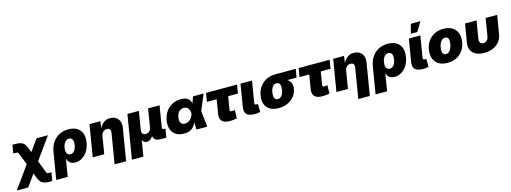

<svg xmlns="http://www.w3.org/2000/svg" viewBox="-76 -1863 8404 3160"><g transform="rotate(-15 4125.5 -282.5)"><path d="M-68.8 204.1 282.2 -283.7H351.6L467.3 18.6Q475.1 39.1 480.7 48.1Q486.3 57.1 494.1 59.3Q502 61.5 517.6 61.5H560.1L536.6 204.1H494.6Q438.5 204.1 402.6 194.1Q366.7 184.1 343.5 158.7Q320.3 133.3 301.8 86.9L268.6 4.4L126 204.1ZM247.1 -61.5 129.4 -356.4Q121.1 -377 116 -386Q110.8 -395 103 -397.2Q95.2 -399.4 79.1 -399.4H33.7L57.1 -542.5H102.1Q158.7 -542.5 195.1 -532.2Q231.4 -522 255.1 -496.8Q278.8 -471.7 295.9 -425.3L326.2 -344.7L467.8 -542.5H662.6L315.9 -61.5Z M603.5 204.1 679.7 -254.4Q693.8 -342.8 738 -409.2Q782.2 -475.6 851.3 -512.7Q920.4 -549.8 1010.3 -549.8Q1094.7 -549.8 1152.8 -516.1Q1210.9 -482.4 1235.8 -418Q1260.7 -353.5 1245.6 -261.2Q1231.4 -176.3 1191.9 -116Q1152.3 -55.7 1098.4 -24.2Q1044.4 7.3 984.9 7.3Q947.3 7.3 919.7 -5.1Q892.1 -17.6 874.8 -39.1Q857.4 -60.5 850.6 -88.4H847.7L799.8 204.1ZM939.9 -143.6Q966.8 -143.6 988.3 -158.9Q1009.8 -174.3 1024.4 -203.1Q1039.1 -231.9 1045.4 -272Q1052.2 -312 1046.9 -340.3Q1041.5 -368.7 1025.1 -384Q1008.8 -399.4 981.9 -399.4Q955.1 -399.4 932.9 -384Q910.6 -368.7 895.3 -340.3Q879.9 -312 873.5 -272Q867.2 -232.9 873 -203.9Q878.9 -174.8 895.8 -159.2Q912.6 -143.6 939.9 -143.6Z M1526.4 -302.7 1476.6 0H1280.3L1370.1 -542.5H1555.2L1535.6 -402.8L1527.3 -403.3Q1547.4 -445.3 1573 -478.3Q1598.6 -511.2 1634.5 -530.5Q1670.4 -549.8 1720.2 -549.8Q1778.8 -549.8 1819.1 -523.4Q1859.4 -497.1 1877.2 -450.7Q1895 -404.3 1885.3 -344.2L1794.4 204.1H1598.1L1682.1 -303.7Q1689 -344.2 1675 -367.2Q1661.1 -390.1 1625 -390.1Q1601.1 -390.1 1580.1 -379.6Q1559.1 -369.1 1544.9 -349.9Q1530.8 -330.6 1526.4 -302.7Z M1893.1 204.1 2016.6 -542.5H2211.9L2160.2 -230.5Q2155.8 -204.1 2162.4 -185.1Q2168.9 -166 2185.1 -155.8Q2201.2 -145.5 2224.6 -145.5Q2248.5 -145.5 2267.8 -155.8Q2287.1 -166 2300 -185.1Q2313 -204.1 2317.4 -230.5L2369.1 -542.5H2564.5L2504.4 -180.7Q2502 -165.5 2508.5 -157Q2515.1 -148.4 2530.3 -148.4H2558.6L2534.2 0H2434.6Q2360.8 0 2331.5 -40Q2302.2 -80.1 2314.5 -154.3L2322.8 -203.6H2350.1Q2341.3 -148.9 2325.9 -112.5Q2310.5 -76.2 2291.3 -54.9Q2272 -33.7 2251.2 -24.7Q2230.5 -15.6 2210.9 -15.6Q2189.9 -15.6 2171.1 -24.7Q2152.3 -33.7 2139.6 -54.9Q2127 -76.2 2123.3 -112.5Q2119.6 -148.9 2128.4 -203.6H2155.8L2088.4 204.1Z M2835.9 11.7Q2753.4 11.7 2698.7 -22.9Q2644 -57.6 2621.3 -120.8Q2598.6 -184.1 2612.3 -270Q2627 -356 2669.9 -418.7Q2712.9 -481.4 2778.8 -515.6Q2844.7 -549.8 2927.7 -549.8Q2987.3 -549.8 3021.7 -533.2Q3056.2 -516.6 3072.8 -490Q3089.4 -463.4 3094.2 -432.4Q3099.1 -401.4 3099.6 -372.6H3156.7L3201.7 -275.9L3231.9 0H3048.3L3036.6 -272.5Q3035.6 -305.7 3028.6 -329.6Q3021.5 -353.5 3008.8 -368.7Q2996.1 -383.8 2978.3 -391.6Q2960.4 -399.4 2937.5 -399.4Q2903.8 -399.4 2878.2 -384.3Q2852.5 -369.1 2835.7 -341.1Q2818.8 -313 2812 -272Q2805.2 -231 2812 -202.1Q2818.8 -173.3 2838.9 -158.2Q2858.9 -143.1 2891.1 -143.1Q2915 -143.1 2936.8 -151.9Q2958.5 -160.6 2977.3 -176.5Q2996.1 -192.4 3011 -216.1Q3025.9 -239.7 3036.1 -269.5L3134.3 -542.5H3314.9L3200.2 -269.5L3124 -177.7H3063.5Q3053.2 -148.4 3039.3 -115.7Q3025.4 -83 3001.5 -54Q2977.5 -24.9 2937.7 -6.6Q2897.9 11.7 2835.9 11.7Z M3617.2 7.3Q3524.4 7.3 3484.6 -34.2Q3444.8 -75.7 3458.5 -156.7L3497.6 -395.5H3331.5L3356 -542.5H3884.3L3859.9 -395.5H3693.8L3657.7 -176.8Q3655.3 -159.2 3662.6 -150.6Q3669.9 -142.1 3689.9 -142.1Q3699.7 -142.1 3716.6 -144Q3733.4 -146 3740.2 -147.5L3737.8 -6.3Q3703.6 2 3673.6 4.6Q3643.6 7.3 3617.2 7.3Z M4049.3 2.4Q3946.8 2.4 3906.5 -36.1Q3866.2 -74.7 3879.9 -159.2L3943.4 -542.5H4139.2L4079.1 -177.7Q4076.7 -161.1 4084.5 -152.3Q4092.3 -143.6 4109.9 -143.6Q4119.1 -143.6 4124.8 -144.3Q4130.4 -145 4134.3 -146L4136.7 -10.3Q4124.5 -6.3 4101.8 -2Q4079.1 2.4 4049.3 2.4Z M4448.7 9.8Q4360.8 9.8 4303 -24.2Q4245.1 -58.1 4221.7 -120.4Q4198.2 -182.6 4211.9 -266.1Q4225.6 -349.6 4269.5 -411.6Q4313.5 -473.6 4382.6 -508.1Q4451.7 -542.5 4540 -542.5H4884.8L4860.8 -399.4H4623L4515.1 -395.5Q4489.7 -395.5 4468.8 -380.9Q4447.8 -366.2 4433.3 -337.6Q4418.9 -309.1 4412.1 -266.1Q4405.3 -224.1 4410.4 -195.3Q4415.5 -166.5 4431.4 -151.9Q4447.3 -137.2 4473.1 -137.2Q4498 -137.2 4518.8 -151.9Q4539.6 -166.5 4554.7 -195.3Q4569.8 -224.1 4576.2 -266.1Q4583.5 -309.1 4578.1 -337.6Q4572.8 -366.2 4556.9 -380.9Q4541 -395.5 4515.6 -395.5L4523.9 -443.8Q4585.4 -443.8 4635 -430.4Q4684.6 -417 4717.5 -390.1Q4750.5 -363.3 4764.6 -323.7Q4778.8 -284.2 4769.5 -231Q4758.8 -164.6 4716.3 -109.9Q4673.8 -55.2 4605.5 -22.7Q4537.1 9.8 4448.7 9.8Z M5194.8 7.3Q5102.1 7.3 5062.3 -34.2Q5022.5 -75.7 5036.1 -156.7L5075.2 -395.5H4909.2L4933.6 -542.5H5461.9L5437.5 -395.5H5271.5L5235.4 -176.8Q5232.9 -159.2 5240.2 -150.6Q5247.6 -142.1 5267.6 -142.1Q5277.3 -142.1 5294.2 -144Q5311 -146 5317.9 -147.5L5315.4 -6.3Q5281.2 2 5251.2 4.6Q5221.2 7.3 5194.8 7.3Z M5678.7 -302.7 5628.9 0H5432.6L5522.5 -542.5H5707.5L5688 -402.8L5679.7 -403.3Q5699.7 -445.3 5725.3 -478.3Q5751 -511.2 5786.9 -530.5Q5822.8 -549.8 5872.6 -549.8Q5931.2 -549.8 5971.4 -523.4Q6011.7 -497.1 6029.5 -450.7Q6047.4 -404.3 6037.6 -344.2L5946.8 204.1H5750.5L5834.5 -303.7Q5841.3 -344.2 5827.4 -367.2Q5813.5 -390.1 5777.3 -390.1Q5753.4 -390.1 5732.4 -379.6Q5711.4 -369.1 5697.3 -349.9Q5683.1 -330.6 5678.7 -302.7Z M6044.9 204.1 6121.1 -254.4Q6135.3 -342.8 6179.4 -409.2Q6223.6 -475.6 6292.7 -512.7Q6361.8 -549.8 6451.7 -549.8Q6536.1 -549.8 6594.2 -516.1Q6652.3 -482.4 6677.2 -418Q6702.1 -353.5 6687 -261.2Q6672.9 -176.3 6633.3 -116Q6593.8 -55.7 6539.8 -24.2Q6485.8 7.3 6426.3 7.3Q6388.7 7.3 6361.1 -5.1Q6333.5 -17.6 6316.2 -39.1Q6298.8 -60.5 6292 -88.4H6289.1L6241.2 204.1ZM6381.3 -143.6Q6408.2 -143.6 6429.7 -158.9Q6451.2 -174.3 6465.8 -203.1Q6480.5 -231.9 6486.8 -272Q6493.7 -312 6488.3 -340.3Q6482.9 -368.7 6466.6 -384Q6450.2 -399.4 6423.3 -399.4Q6396.5 -399.4 6374.3 -384Q6352.1 -368.7 6336.7 -340.3Q6321.3 -312 6314.9 -272Q6308.6 -232.9 6314.5 -203.9Q6320.3 -174.8 6337.2 -159.2Q6354 -143.6 6381.3 -143.6Z M6917.5 2.4Q6814.9 2.4 6774.7 -36.1Q6734.4 -74.7 6748 -159.2L6811.5 -542.5H7007.3L6947.3 -177.7Q6944.8 -161.1 6952.6 -152.3Q6960.4 -143.6 6978 -143.6Q6987.3 -143.6 6992.9 -144.3Q6998.5 -145 7002.4 -146L7004.9 -10.3Q6992.7 -6.3 6970 -2Q6947.3 2.4 6917.5 2.4ZM6864.3 -609.4 6905.8 -768.6H7069.8L6973.6 -609.4Z M7327.6 9.8Q7247.6 9.8 7191.9 -18.8Q7136.2 -47.4 7107.2 -99.4Q7078.1 -151.4 7078.1 -221.2Q7078.1 -288.1 7099.9 -347.4Q7121.6 -406.7 7163.1 -452.4Q7204.6 -498 7264.2 -523.9Q7323.7 -549.8 7400.4 -549.8Q7480 -549.8 7535.4 -521.2Q7590.8 -492.7 7619.9 -440.4Q7648.9 -388.2 7648.9 -318.4Q7648.9 -252.9 7627.7 -193.6Q7606.4 -134.3 7565.4 -88.6Q7524.4 -43 7464.6 -16.6Q7404.8 9.8 7327.6 9.8ZM7336.4 -137.2Q7368.2 -137.2 7390.6 -157Q7413.1 -176.8 7426.5 -207Q7439.9 -237.3 7445.8 -269.8Q7451.7 -302.2 7451.7 -327.1Q7451.7 -352.1 7444.1 -368.9Q7436.5 -385.7 7423.1 -394.3Q7409.7 -402.8 7391.6 -402.8Q7359.4 -402.8 7336.9 -383.3Q7314.5 -363.8 7300.8 -334Q7287.1 -304.2 7281.2 -272.2Q7275.4 -240.2 7275.4 -215.3Q7275.4 -177.2 7292.2 -157.2Q7309.1 -137.2 7336.4 -137.2Z M7951.7 7.3Q7868.7 7.3 7812 -21Q7755.4 -49.3 7730 -101.3Q7704.6 -153.3 7716.3 -223.6L7769.5 -542.5H7965.3L7915 -237.3Q7910.6 -210.9 7917.2 -191.7Q7923.8 -172.4 7939.9 -161.9Q7956.1 -151.4 7978.5 -151.4Q8001.5 -151.4 8020.5 -161.9Q8039.6 -172.4 8052.5 -191.7Q8065.4 -210.9 8069.8 -237.3L8120.1 -542.5H8316.4L8263.7 -223.6Q8252 -153.3 8209.7 -101.3Q8167.5 -49.3 8101.3 -21Q8035.2 7.3 7951.7 7.3Z"/></g></svg>

Font: Inter 16pt Black
Style: Italic
Weight: 900
Italic angle: -9.3988°
Version: Version 4.001;git-66647c0bb